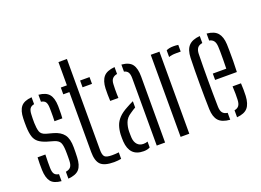

<svg xmlns="http://www.w3.org/2000/svg" viewBox="-111 -1041 1794 1319"><g transform="rotate(-20 786.0 -381.5)"><path d="M40.5 -111.5Q40 -135.5 40 -156.8Q40 -178 41.5 -204H98.5Q97 -173.5 97.2 -149Q97.5 -124.5 97.5 -106Q98 -76.5 107.5 -62.5Q117 -48.5 140.5 -45V6Q86 1.5 64.2 -26.5Q42.5 -54.5 40.5 -111.5ZM190.5 6V-44.5Q215.5 -48.5 226.8 -62.5Q238 -76.5 239 -106.5Q239.5 -121.5 239.5 -134Q239.5 -146.5 239.5 -158.2Q239.5 -170 239 -182.5Q237.5 -222.5 228.2 -240.8Q219 -259 189 -269L138.5 -283.5Q101.5 -295 80.5 -311.5Q59.5 -328 50.8 -355.2Q42 -382.5 40.5 -426.5Q40 -447 40 -460Q40 -473 40.5 -488Q42 -545.5 65 -573.5Q88 -601.5 144 -606V-555.5Q122 -551.5 112.5 -537.5Q103 -523.5 102 -494Q101.5 -483 101 -466.5Q100.5 -450 101 -433.5Q102 -394 109.8 -370.2Q117.5 -346.5 151 -336.5L199.5 -323.5Q251 -309.5 274.8 -278Q298.5 -246.5 298.5 -183.5Q298.5 -162.5 298.2 -147.2Q298 -132 297 -110.5Q295 -54 271.5 -26.2Q248 1.5 190.5 6ZM235.5 -397.5Q236.5 -415 236.5 -433Q236.5 -451 236.5 -467Q236.5 -483 236 -495Q235.5 -523.5 226.5 -537.5Q217.5 -551.5 194 -555V-606Q247.5 -601.5 270.5 -573.5Q293.5 -545.5 295 -487.5Q295 -480 295 -463.8Q295 -447.5 294.8 -429.5Q294.5 -411.5 293 -397.5Z M355.5 -550.5V-600H400V-770H462V-106.5Q462 -69 474.2 -55.8Q486.5 -42.5 527.5 -42.5Q543 -42.5 553.2 -43.2Q563.5 -44 577.5 -45.5V2Q565.5 4 552.8 5.5Q540 7 525.5 7Q455 7 427.5 -20Q400 -47 400 -113V-550.5ZM496.5 -550.5V-600H565.5V-550.5Z M632 -105Q631.5 -118.5 631.2 -130.5Q631 -142.5 631.5 -157Q633.5 -191.5 643.2 -219.8Q653 -248 675.5 -271.8Q698 -295.5 738.5 -317Q749.5 -323 762.2 -329.8Q775 -336.5 788.5 -342.5V-296.5Q780 -292 770 -285.5Q760 -279 748.5 -271Q716 -250.5 704.8 -219.8Q693.5 -189 693 -156Q693 -142 693.2 -130.5Q693.5 -119 694 -109Q696.5 -78 713 -60Q729.5 -42 757.5 -42Q775 -42 788.5 -47.5V-4.5Q769.5 6 742 6Q690 6 663 -22Q636 -50 632 -105ZM643 -397.5Q641.5 -422 641.5 -445.2Q641.5 -468.5 642 -489Q644.5 -544 668.5 -572.5Q692.5 -601 750.5 -606V-555.5Q729 -552 716.5 -538.8Q704 -525.5 703 -498Q702 -481 701.8 -461.8Q701.5 -442.5 702 -425.5Q702.5 -408.5 703 -397.5ZM838.5 0V-492.5Q838.5 -520 830 -534.8Q821.5 -549.5 800.5 -554.5V-606Q857 -601 878.5 -571.2Q900 -541.5 900 -482L899.5 0Z M1013 0V-600H1076.5V0ZM1126.5 -542.5V-591.5Q1146.5 -602 1179.5 -602Q1187.5 -602 1196 -601.5Q1204.5 -601 1214 -599.5V-550.5H1180Q1147 -550.5 1126.5 -542.5Z M1263 -111.5Q1262 -151 1261.2 -197.5Q1260.5 -244 1260.5 -294.2Q1260.5 -344.5 1261 -393.8Q1261.5 -443 1263 -487.5Q1265 -545 1291 -573.2Q1317 -601.5 1373.5 -606V-555Q1347.5 -550.5 1336.8 -535.5Q1326 -520.5 1325 -494Q1324 -448 1323.5 -400.5Q1323 -353 1323 -304.2Q1323 -255.5 1323.5 -205.8Q1324 -156 1325 -106Q1326 -76.5 1337.5 -62.2Q1349 -48 1373.5 -44.5V6Q1315.5 1.5 1290.2 -26.5Q1265 -54.5 1263 -111.5ZM1423.5 6V-45Q1446 -49 1456.5 -63.2Q1467 -77.5 1468 -106.5Q1469 -121.5 1468.8 -148.8Q1468.5 -176 1467 -204H1528.5Q1530 -184.5 1530.2 -156Q1530.5 -127.5 1529.5 -111.5Q1526.5 -54.5 1502.8 -26.5Q1479 1.5 1423.5 6ZM1369.5 -286.5V-333H1468Q1469 -365 1469.2 -398Q1469.5 -431 1469.2 -457.2Q1469 -483.5 1468 -494Q1466.5 -522.5 1455.5 -536.8Q1444.5 -551 1423.5 -555V-606Q1478.5 -601 1502.8 -572.5Q1527 -544 1529.5 -489Q1530 -478 1530.5 -444.5Q1531 -411 1530.8 -368.2Q1530.5 -325.5 1528.5 -286.5Z"/></g></svg>

Font: Big Shoulders Stencil Text Thin Light
Style: Regular
Weight: 300
Version: Version 2.001